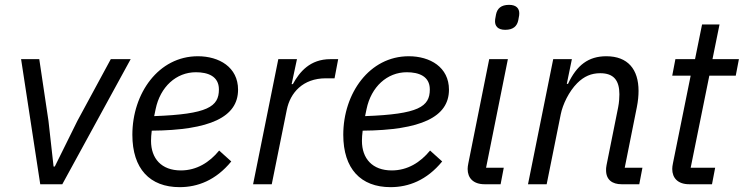

<svg xmlns="http://www.w3.org/2000/svg" viewBox="-20 -760 3068 792"><path d="M237 0 519 -516H437L299 -261L206 -73H201L180 -261L142 -516H67L146 0Z M721 12C795 12 870 -16 934 -94L884 -139C844 -90 791 -57 726 -57C646 -57 603 -106 603 -179C603 -190 604 -207 606 -221C846 -223 962 -277 962 -390C962 -483 884 -528 796 -528C634 -528 526 -375 526 -204C526 -64 598 12 721 12ZM788 -462C837 -462 883 -446 883 -391C883 -320 837 -289 616 -281L622 -310C641 -402 707 -462 788 -462Z M1101 0 1163 -307C1177 -377 1229 -437 1324 -437H1360L1375 -516H1343C1259 -516 1216 -464 1188 -413H1183L1205 -516H1128L1024 0Z M1591 12C1665 12 1740 -16 1804 -94L1754 -139C1714 -90 1661 -57 1596 -57C1516 -57 1473 -106 1473 -179C1473 -190 1474 -207 1476 -221C1716 -223 1832 -277 1832 -390C1832 -483 1754 -528 1666 -528C1504 -528 1396 -375 1396 -204C1396 -64 1468 12 1591 12ZM1658 -462C1707 -462 1753 -446 1753 -391C1753 -320 1707 -289 1486 -281L1492 -310C1511 -402 1577 -462 1658 -462Z M2064 -637C2097 -637 2113 -652 2118 -677C2122 -696 2122 -701 2122 -705C2122 -724 2111 -740 2080 -740C2047 -740 2031 -725 2026 -700C2022 -681 2022 -676 2022 -672C2022 -653 2033 -637 2064 -637ZM2045 0 2058 -68H1985L2075 -516H1998L1912 -87C1910 -77 1909 -70 1909 -63C1909 -26 1932 0 1979 0Z M2235 0 2293 -288C2301 -329 2327 -383 2361 -417C2389 -445 2419 -458 2456 -458C2511 -458 2535 -429 2535 -371C2535 -359 2534 -338 2530 -318L2482 -79C2480 -69 2480 -64 2480 -58C2480 -18 2506 0 2544 0H2617L2630 -68H2557L2607 -318C2612 -343 2614 -366 2614 -385C2614 -474 2570 -528 2481 -528C2407 -528 2359 -491 2323 -414H2318L2339 -516H2262L2158 0Z M2917 0 2930 -68H2829L2906 -448H3015L3028 -516H2919L2948 -659H2876L2847 -516H2766L2753 -448H2829L2756 -87C2754 -77 2753 -70 2753 -63C2753 -26 2776 0 2823 0Z"/></svg>

Font: Braiins Sans
Style: Italic
Weight: 400
Italic angle: -11.31°
Designer: Mike Abbink, Paul van der Laan, Pieter van Rosmalen, Jiri Chlebus, Lubos Buracinsky
Foundry: Bold Monday, Sudetype
Version: Version 1.000;hotconv 1.0.109;makeotfexe 2.5.65596